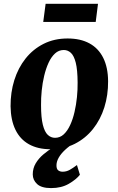

<svg xmlns="http://www.w3.org/2000/svg" viewBox="-20 -770 622 1008"><path d="M335 -568Q402.5 -568 449.8 -542.2Q497 -516.5 522 -466.2Q547 -416 547.5 -343.5Q548 -271 527.8 -206.5Q507.5 -142 468.2 -92.8Q429 -43.5 372.8 -15Q316.5 13.5 245 13.5Q179 13.5 132.2 -12.5Q85.5 -38.5 61 -89Q36.5 -139.5 35.5 -212Q35 -285 55.2 -349.5Q75.5 -414 114.5 -463Q153.5 -512 209.2 -540Q265 -568 335 -568ZM315 -507.5Q288.5 -507.5 268.8 -489.2Q249 -471 235 -440.5Q221 -410 212 -372.2Q203 -334.5 199 -294.5Q195 -254.5 195.5 -218Q195.5 -152 205 -114.5Q214.5 -77 231 -61.8Q247.5 -46.5 269 -46.5Q295 -46.5 314.5 -64.5Q334 -82.5 348.2 -113.2Q362.5 -144 371.2 -182Q380 -220 384 -260Q388 -300 387.5 -337Q387 -403.5 377.8 -440.5Q368.5 -477.5 352.2 -492.5Q336 -507.5 315 -507.5ZM248.5 217.5Q197.5 217.5 174.8 196.2Q152 175 152 145.5Q152 113.5 167.5 87.5Q183 61.5 207.8 40.5Q232.5 19.5 260.8 2.8Q289 -14 314.5 -27L341 -35.5L375 -23.5Q344 -4 322 16.5Q300 37 288.5 57.2Q277 77.5 276.5 96.5Q276 116.5 285.2 124Q294.5 131.5 309 131.5Q328.5 131.5 346 121.8Q363.5 112 384 96.5L399.5 147.5Q380.5 172 341.5 194.8Q302.5 217.5 248.5 217.5ZM219.5 -750H494.5L482.5 -655H207Z"/></svg>

Font: Merriweather 20pt ExtraBold
Style: Italic
Weight: 800
Italic angle: -7.8°
Version: Version 2.101